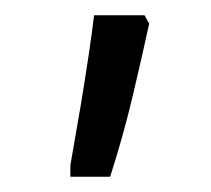

<svg xmlns="http://www.w3.org/2000/svg" viewBox="-20 -834 276 251"><path d="M124 -603H72V-618L86 -699Q98 -772 103 -814H169L175 -803Q165 -757 153 -706.5Q141 -656 124 -603Z"/></svg>

Font: Noto Serif Armenian Condensed Regular
Style: Regular
Weight: 400
Width: 3
Designer: Monotype Design Team
Foundry: Monotype Imaging Inc.
Version: Version 1.900